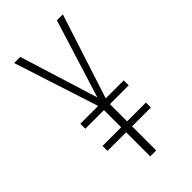

<svg xmlns="http://www.w3.org/2000/svg" viewBox="-222 -872 845 845"><g transform="rotate(-45 200.5 -450.0)"><path d="M200 -441 86 -807H48L176 -412H65V-381H181V-274H65V-243H181V-93H218V-243H335V-274H218V-381H335V-412H223L351 -807H314Z"/></g></svg>

Font: Noto Sans Kannada UI ExtraCondensed ExtraLight
Style: Regular
Weight: 200
Width: 2
Designer: Jelle Bosma - Monotype Design Team
Foundry: Monotype Imaging Inc.
Version: Version 2.005